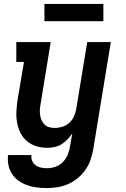

<svg xmlns="http://www.w3.org/2000/svg" viewBox="-20 -744 640 977"><path d="M220 213Q194 213 168 210Q142 207 118.5 198.5Q95 190 75 176Q55 162 41.5 141.5Q28 121 23 96Q18 71 21 45H140Q138 61 144 75Q150 89 162 97.5Q174 106 189 109Q204 112 220 112Q241 112 262.5 104.5Q284 97 300 80.5Q316 64 324.5 43.5Q333 23 336 2L348 -65Q337 -49 323 -34.5Q309 -20 292 -9.5Q275 1 256 4.5Q237 8 219 8Q190 8 163.5 -0.5Q137 -9 116.5 -26.5Q96 -44 84 -68Q72 -92 67 -119.5Q62 -147 63.5 -175.5Q65 -204 69 -233L102 -429H63V-530H238L187 -217Q184 -202 183 -187.5Q182 -173 184 -159Q186 -145 191.5 -132.5Q197 -120 206.5 -110.5Q216 -101 229.5 -97Q243 -93 258 -93Q278 -93 297.5 -99Q317 -105 332.5 -119Q348 -133 356.5 -152Q365 -171 368 -190L424 -530H544L454 18Q449 45 440 71Q431 97 414.5 120.5Q398 144 375.5 162.5Q353 181 327 192.5Q301 204 273.5 208.5Q246 213 220 213ZM206 -636V-724H506V-636Z"/></svg>

Font: Iosevka Curly Slab Extended
Style: Bold Italic
Weight: 700
Width: 7
Italic angle: -9°
Monospace: yes
Designer: Belleve Invis
Foundry: Belleve Invis
Version: Version 11.0.0; ttfautohint (v1.8.3)